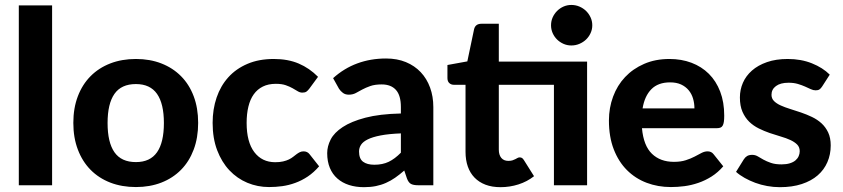

<svg xmlns="http://www.w3.org/2000/svg" viewBox="-20 -768 3494 796"><path d="M196 -745.5V0H58V-745.5Z M543.5 -523.5Q601.5 -523.5 649 -505Q696.5 -486.5 730.5 -452.2Q764.5 -418 783 -369Q801.5 -320 801.5 -258.5Q801.5 -197 783 -147.8Q764.5 -98.5 730.5 -64Q696.5 -29.5 649 -11Q601.5 7.5 543.5 7.5Q485 7.5 437.2 -11Q389.5 -29.5 355.5 -64Q321.5 -98.5 302.8 -147.8Q284 -197 284 -258.5Q284 -320 302.8 -369Q321.5 -418 355.5 -452.2Q389.5 -486.5 437.2 -505Q485 -523.5 543.5 -523.5ZM543.5 -96Q602.5 -96 631 -136.8Q659.5 -177.5 659.5 -258Q659.5 -338 631 -378.8Q602.5 -419.5 543.5 -419.5Q483 -419.5 454.5 -378.8Q426 -338 426 -258Q426 -177.5 454.5 -136.8Q483 -96 543.5 -96Z M1262.5 -400.5Q1256.5 -392.5 1250.5 -388.2Q1244.5 -384 1233.5 -384Q1223.5 -384 1214.2 -389.8Q1205 -395.5 1193 -402.2Q1181 -409 1164.5 -414.8Q1148 -420.5 1123.5 -420.5Q1092.5 -420.5 1069.8 -409.2Q1047 -398 1032 -377Q1017 -356 1009.8 -326Q1002.5 -296 1002.5 -258.5Q1002.5 -179.5 1034.2 -137.5Q1066 -95.5 1121 -95.5Q1140 -95.5 1153.8 -98.8Q1167.5 -102 1177.8 -107Q1188 -112 1195.5 -118Q1203 -124 1209.8 -129Q1216.5 -134 1223.2 -137.2Q1230 -140.5 1238.5 -140.5Q1254.5 -140.5 1263.5 -128.5L1303 -78.5Q1281 -53 1256 -36.2Q1231 -19.5 1204.2 -9.8Q1177.5 0 1150 3.8Q1122.5 7.5 1095.5 7.5Q1048 7.5 1005.5 -10.2Q963 -28 931 -62Q899 -96 880.2 -145.5Q861.5 -195 861.5 -258.5Q861.5 -315 878 -363.5Q894.5 -412 926.5 -447.5Q958.5 -483 1005.8 -503.2Q1053 -523.5 1115 -523.5Q1174 -523.5 1218.5 -504.5Q1263 -485.5 1298.5 -449.5Z M1713.5 0Q1694 0 1683.8 -5.5Q1673.5 -11 1667 -28.5L1656 -61Q1636.5 -44 1618.2 -31.2Q1600 -18.5 1580.2 -9.8Q1560.5 -1 1538.2 3.5Q1516 8 1489 8Q1455 8 1427 -1Q1399 -10 1378.8 -27.8Q1358.5 -45.5 1347.5 -72Q1336.5 -98.5 1336.5 -133Q1336.5 -161.5 1351 -189.8Q1365.5 -218 1400.8 -241.2Q1436 -264.5 1494.8 -280Q1553.5 -295.5 1642 -297.5V-324Q1642 -372.5 1621.5 -395.2Q1601 -418 1562.5 -418Q1534 -418 1515 -411.2Q1496 -404.5 1481.8 -396.8Q1467.5 -389 1455 -382.2Q1442.5 -375.5 1426 -375.5Q1411.5 -375.5 1401.8 -382.8Q1392 -390 1385.5 -400L1361 -444Q1406.5 -485 1461.5 -505.2Q1516.5 -525.5 1580.5 -525.5Q1626.5 -525.5 1662.8 -510.5Q1699 -495.5 1724.2 -468.8Q1749.5 -442 1763 -405Q1776.5 -368 1776.5 -324V0ZM1532 -85Q1566 -85 1591.5 -97.2Q1617 -109.5 1642 -135V-215Q1591.5 -213 1558 -206.5Q1524.5 -200 1504.8 -190.2Q1485 -180.5 1476.8 -167.8Q1468.5 -155 1468.5 -140Q1468.5 -110 1485.2 -97.5Q1502 -85 1532 -85Z M1835 0ZM2414 -512.5V0H2276.5V-416.5H2048V-147.5Q2048 -126 2058.2 -113.5Q2068.5 -101 2087.5 -101Q2097.5 -101 2104.5 -103.2Q2111.5 -105.5 2116.5 -108.2Q2121.5 -111 2125.8 -113.2Q2130 -115.5 2134.5 -115.5Q2140.5 -115.5 2144.5 -112.8Q2148.5 -110 2152.5 -103.5L2194 -37.5Q2165.5 -15 2129.5 -3.5Q2093.5 8 2055 8Q2020 8 1993 -2.2Q1966 -12.5 1947.5 -31.5Q1929 -50.5 1919.5 -77.5Q1910 -104.5 1910 -138.5V-416.5H1861.5Q1850.5 -416.5 1842.8 -423.5Q1835 -430.5 1835 -444.5V-498.5L1917.5 -513.5L1945.5 -647Q1951 -669.5 1976 -669.5H2048V-512.5ZM2435.5 -663Q2435.5 -646 2428.5 -630.8Q2421.5 -615.5 2409.8 -604.2Q2398 -593 2382.2 -586.2Q2366.5 -579.5 2348.5 -579.5Q2331.5 -579.5 2316.2 -586.2Q2301 -593 2289.5 -604.2Q2278 -615.5 2271.2 -630.8Q2264.5 -646 2264.5 -663Q2264.5 -680.5 2271.2 -695.8Q2278 -711 2289.5 -722.5Q2301 -734 2316.2 -740.8Q2331.5 -747.5 2348.5 -747.5Q2366.5 -747.5 2382.2 -740.8Q2398 -734 2409.8 -722.5Q2421.5 -711 2428.5 -695.8Q2435.5 -680.5 2435.5 -663Z M2755.5 -523.5Q2805 -523.5 2846.8 -507.8Q2888.5 -492 2918.8 -462Q2949 -432 2965.8 -388.2Q2982.5 -344.5 2982.5 -288.5Q2982.5 -273 2981 -263Q2979.5 -253 2976 -247Q2972.5 -241 2966.5 -238.8Q2960.5 -236.5 2951 -236.5H2641.5Q2648 -164 2682.8 -130.5Q2717.5 -97 2774 -97Q2802.5 -97 2823.2 -103.8Q2844 -110.5 2859.8 -118.8Q2875.5 -127 2888.2 -133.8Q2901 -140.5 2913.5 -140.5Q2929.5 -140.5 2938.5 -128.5L2978.5 -78.5Q2956.5 -53 2930 -36.2Q2903.5 -19.5 2875 -9.8Q2846.5 0 2817.5 3.8Q2788.5 7.5 2761.5 7.5Q2707.5 7.5 2660.8 -10.2Q2614 -28 2579.2 -62.8Q2544.5 -97.5 2524.5 -149Q2504.5 -200.5 2504.5 -268.5Q2504.5 -321 2521.8 -367.5Q2539 -414 2571.5 -448.5Q2604 -483 2650.5 -503.2Q2697 -523.5 2755.5 -523.5ZM2758 -426.5Q2708.5 -426.5 2680.5 -398.2Q2652.5 -370 2644 -318.5H2859Q2859 -340 2853.2 -359.5Q2847.5 -379 2835 -394Q2822.5 -409 2803.5 -417.8Q2784.5 -426.5 2758 -426.5Z M3388.5 -409.5Q3383 -401 3377.2 -397.2Q3371.5 -393.5 3361.5 -393.5Q3351.5 -393.5 3341 -398.5Q3330.5 -403.5 3317.5 -409.2Q3304.5 -415 3287.8 -420Q3271 -425 3249 -425Q3215.5 -425 3197 -411.2Q3178.5 -397.5 3178.5 -375Q3178.5 -359.5 3189 -349Q3199.5 -338.5 3216.8 -330.8Q3234 -323 3256 -316.2Q3278 -309.5 3301.2 -301.5Q3324.5 -293.5 3346.5 -283Q3368.5 -272.5 3385.8 -256.8Q3403 -241 3413.5 -218.8Q3424 -196.5 3424 -165Q3424 -127.5 3410.2 -95.8Q3396.5 -64 3370 -41Q3343.5 -18 3304 -5Q3264.5 8 3213 8Q3186.5 8 3160.5 3.2Q3134.5 -1.5 3111 -10.2Q3087.5 -19 3067 -30.5Q3046.5 -42 3031.5 -55.5L3063.5 -107Q3069 -116 3077.2 -121Q3085.5 -126 3098.5 -126Q3111 -126 3121.5 -119.8Q3132 -113.5 3145 -106.2Q3158 -99 3175.8 -92.8Q3193.5 -86.5 3220 -86.5Q3240 -86.5 3254.5 -91Q3269 -95.5 3278 -103.2Q3287 -111 3291.2 -120.8Q3295.5 -130.5 3295.5 -141Q3295.5 -158 3284.8 -168.8Q3274 -179.5 3256.8 -187.5Q3239.5 -195.5 3217 -202Q3194.5 -208.5 3171.2 -216.5Q3148 -224.5 3125.8 -235.5Q3103.5 -246.5 3086.2 -263.2Q3069 -280 3058.2 -304.5Q3047.5 -329 3047.5 -364Q3047.5 -396 3060 -424.8Q3072.5 -453.5 3097.5 -475.5Q3122.5 -497.5 3159.8 -510.5Q3197 -523.5 3246 -523.5Q3301 -523.5 3346 -505.5Q3391 -487.5 3420 -458.5Z"/></svg>

Font: Lato Heavy
Style: Regular
Weight: 800
Designer: Lukasz Dziedzic
Foundry: tyPoland Lukasz Dziedzic
Version: Version 2.007; 2014-02-27